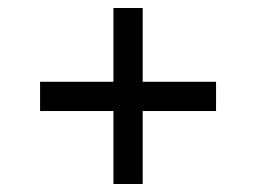

<svg xmlns="http://www.w3.org/2000/svg" viewBox="-20 -536 639 479"><path d="M263 -516H336V-77H263ZM80 -332H519V-259H80Z"/></svg>

Font: Uncut Sans Variable
Style: Regular
Weight: 400
Designer: Kasper Nordkvist
Foundry: UNCUT.wtf
Version: Version 1.304;Glyphs 3.2 (3246)